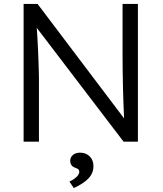

<svg xmlns="http://www.w3.org/2000/svg" viewBox="-20 -720 827 976"><path d="M100 0V-700H171L629 -94L615 -76Q612 -92 610.5 -124Q609 -156 607.5 -196.5Q606 -237 605 -281Q604 -325 603.5 -367Q603 -409 603 -443V-700H681V0H608L152 -598L164 -619Q167 -579 169.5 -540Q172 -501 173.5 -465Q175 -429 176 -399Q177 -369 177.5 -348Q178 -327 178 -318V0ZM333 203Q348 196 359.5 187.5Q371 179 377 170.5Q383 162 383 153Q383 145 378 140.5Q373 136 363 133Q349 128 343 119Q337 110 337 97Q337 79 351 67.5Q365 56 387 56Q417 56 436 75Q455 94 455 125Q455 143 448.5 158.5Q442 174 429 187.5Q416 201 397.5 213Q379 225 355 236Z"/></svg>

Font: Our Lexend Light
Style: Regular
Weight: 300
Designer: Bonnie Shaver-Troup, Thomas Jockin
Foundry: Lexend
Version: Version 1.007